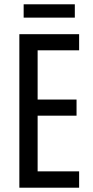

<svg xmlns="http://www.w3.org/2000/svg" viewBox="-20 -873 431 893"><path d="M348 0H70V-714H348V-639H155V-410H336V-335H155V-76H348ZM328 -853V-791H90V-853Z"/></svg>

Font: Noto Sans Display Condensed
Style: Regular
Weight: 400
Width: 3
Designer: Monotype Design Team
Foundry: Monotype Imaging Inc.
Version: Version 1.900